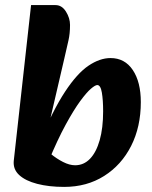

<svg xmlns="http://www.w3.org/2000/svg" viewBox="-20 -718 597 754"><path d="M232 16Q225 16 200.5 10.5Q176 5 146 -4.5Q116 -14 90 -24L138 -153Q155 -134 178.5 -114.5Q202 -95 227.5 -82Q253 -69 275 -69Q309 -69 333.5 -94.5Q358 -120 371.5 -167.5Q385 -215 385 -281Q385 -325 380 -354.5Q375 -384 362 -384Q354 -384 337 -369.5Q320 -355 295 -321Q270 -287 238 -228.5Q206 -170 169 -81L135 -159Q188 -286 235.5 -358Q283 -430 327.5 -460Q372 -490 414 -490Q470 -490 501.5 -443Q533 -396 533 -317Q533 -220 495 -145Q457 -70 389 -27Q321 16 232 16ZM232 16Q172 16 126 4Q80 -8 55.5 -30.5Q31 -53 34 -86L102 -698H198Q223 -698 239 -672.5Q255 -647 255 -620Q255 -586 249 -560Q243 -534 233 -490L163 -189L183 -34Z"/></svg>

Font: Alkatra
Style: Bold
Weight: 700
Designer: Suman Bhandary
Version: Version 1.100;gftools[0.9.22]